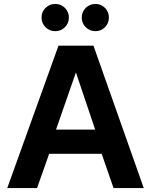

<svg xmlns="http://www.w3.org/2000/svg" viewBox="-20 -964 774 984"><path d="M459 -730 716.8 0H562L501 -175.8H231.9L169.9 0H17.1L279.8 -730ZM213.4 -824.5Q192.9 -844.7 192.9 -874Q192.9 -903.3 213.4 -923.6Q233.9 -943.8 263.2 -943.8Q292.5 -943.8 312.7 -923.6Q333 -903.3 333 -874Q333 -844.7 312.7 -824.5Q292.5 -804.2 263.2 -804.2Q233.9 -804.2 213.4 -824.5ZM267.1 -299.8H467.8L369.1 -592.8ZM469.2 -943.8Q498 -943.8 518.1 -923.6Q538.1 -903.3 538.1 -874Q538.1 -844.7 518.1 -824.5Q498 -804.2 469.2 -804.2Q439.9 -804.2 419.4 -824.5Q398.9 -844.7 398.9 -874Q398.9 -903.3 419.4 -923.6Q439.9 -943.8 469.2 -943.8Z"/></svg>

Font: Nacelle Bold
Style: Regular
Weight: 700
Designer: Sora Sagano
Foundry: Sora Sagano
Version: Version 1.000;FEAKit 1.0